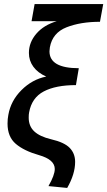

<svg xmlns="http://www.w3.org/2000/svg" viewBox="-20 -756 527 943"><path d="M17 -149Q17 -84 57.5 -49.5Q98 -15 172 6Q249 28 249 74Q249 104 218 158L310 167Q349 99 349 39Q349 -2 322.5 -29.5Q296 -57 231 -72Q176 -85 148.5 -110.5Q121 -136 121 -178Q121 -195 123 -204Q136 -276 195 -307Q254 -338 353 -338L367 -421Q223 -421 223 -504Q223 -510 225 -524Q238 -595 307 -622Q376 -649 471 -649L487 -736H150L135 -652H259Q195 -633 158.5 -590.5Q122 -548 122 -496Q122 -458 144 -428Q166 -398 207 -380Q138 -366 85.5 -313.5Q33 -261 21 -192Q17 -172 17 -149Z"/></svg>

Font: Geom
Style: Italic
Weight: 400
Italic angle: -10°
Version: Version 1.102